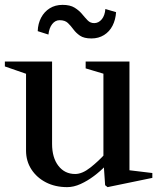

<svg xmlns="http://www.w3.org/2000/svg" viewBox="-27 -753 646 789"><path d="M249 16Q200 16 162 -3.5Q124 -23 102 -57Q80 -91 80 -134V-465L94 -445L-7 -480V-500H187V-162Q187 -105 213 -71.5Q239 -38 282 -38Q311 -38 344.5 -64.5Q378 -91 406 -122L398 -99V-465L412 -446L325 -472V-500H505V-39L491 -55L599 -42V-22L415 16L405 8L399 -80L407 -72Q386 -50 359.5 -30Q333 -10 304.5 3Q276 16 249 16ZM128 -625Q129 -656 142 -680.5Q155 -705 177.5 -719Q200 -733 230 -733Q261 -733 279.5 -721.5Q298 -710 310 -695.5Q322 -681 333 -669.5Q344 -658 360 -658Q378 -658 391 -673.5Q404 -689 406 -716L450 -703Q448 -672 435.5 -647.5Q423 -623 400.5 -609Q378 -595 349 -595Q318 -595 301.5 -606.5Q285 -618 274.5 -632.5Q264 -647 252 -658.5Q240 -670 218 -670Q200 -670 187.5 -654Q175 -638 172 -611Z"/></svg>

Font: Wittgenstein Medium
Style: Regular
Weight: 500
Designer: Jörg Drees
Foundry: Jörg Drees
Version: Version 1.500